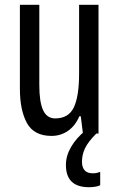

<svg xmlns="http://www.w3.org/2000/svg" viewBox="-20 -557 496 801"><path d="M391 -537V0H326L317 -72H311Q294 -32 263.5 -11Q233 10 195 10Q122 10 92.5 -43.5Q63 -97 63 -187V-537H144V-202Q144 -131 160 -97Q176 -63 210 -63Q266 -63 288 -109Q310 -155 310 -251V-537ZM322 117Q322 166 367 166Q378 166 385.5 164Q393 162 398 160V216Q380 224 351 224Q255 224 255 131Q255 93 276.5 56Q298 19 336 -12L382 0Q348 34 335 61Q322 88 322 117Z"/></svg>

Font: Noto Sans Myanmar ExtraCondensed
Style: Regular
Weight: 400
Width: 2
Designer: Monotype Design Team
Foundry: Monotype Imaging Inc.
Version: Version 2.107; ttfautohint (v1.8.4.7-5d5b)